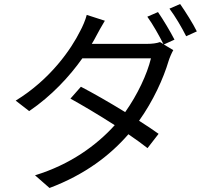

<svg xmlns="http://www.w3.org/2000/svg" viewBox="-20 -866 1040 954"><path d="M712 -783C739 -746 772 -687 792 -647L775 -657C759 -651 736 -648 709 -648H436C444 -661 451 -673 457 -685C467 -704 485 -737 501 -763L411 -792C405 -767 389 -731 379 -713C334 -622 231 -472 58 -366L125 -314C237 -390 326 -487 389 -576H730C711 -497 663 -395 602 -309C524 -357 440 -405 382 -435L330 -376C386 -345 471 -295 550 -244C460 -144 328 -48 154 5L226 68C402 2 528 -95 618 -199C656 -173 689 -149 713 -130L768 -201C743 -219 709 -242 671 -266C741 -364 792 -476 818 -564C823 -580 833 -603 841 -617L794 -645L847 -669C826 -710 790 -770 765 -806ZM822 -823C850 -786 883 -730 905 -686L958 -710C940 -747 901 -809 875 -846Z"/></svg>

Font: Squished Noto Sans CJK JP Regular
Style: Regular
Weight: 400
Designer: Ryoko NISHIZUKA (kana & ideographs); Paul D. Hunt (Latin, Greek & Cyrillic); Wenlong ZHANG (bopomofo); Sandoll Communica
Foundry: Adobe Systems Incorporated
Version: Version 1.004;PS 1.004;hotconv 1.0.82;makeotf.lib2.5.63406